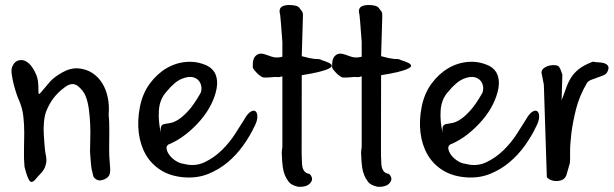

<svg xmlns="http://www.w3.org/2000/svg" viewBox="-20 -703 2410 754"><path d="M406.7 -253.4Q409.7 -226.1 409.2 -190.4Q408.7 -154.8 408.7 -117.7Q408.7 -91.3 410.2 -74.5Q411.6 -57.6 412.4 -46.4Q413.1 -35.2 412.4 -27.6Q411.6 -20 408.7 -14.2Q401.4 -2.4 385.7 2.9Q370.1 8.3 359.4 2.4Q354.5 -0.5 351.6 -3.2Q348.6 -5.9 346.9 -10Q345.2 -14.2 344.2 -20.3Q343.3 -26.4 340.3 -36.1Q339.4 -41 338.1 -51Q336.9 -61 336.2 -72Q335.4 -83 334.5 -93.3Q333.5 -103.5 333.5 -109.4Q333.5 -127.4 334.5 -155.3Q335.4 -183.1 334.2 -213.4Q333 -243.7 329.1 -273.4Q325.2 -303.2 316.2 -325.7Q307.1 -348.1 285.6 -365.2Q264.2 -382.3 235.4 -361.1Q206.5 -339.8 189.5 -316.7Q172.4 -293.5 161.6 -266.1Q155.3 -250 152.8 -224.9Q150.4 -199.7 151.9 -175Q153.3 -150.4 155.3 -128.4Q157.2 -106.4 159.2 -97.7Q164.1 -76.2 161.1 -61.8Q158.2 -47.4 151.9 -37.1Q145.5 -26.9 138.2 -19.8Q130.9 -12.7 125.5 -5.9Q106.4 19.5 96.7 7.6Q86.9 -4.4 76.2 -48.3Q73.2 -82 74.2 -115.5Q75.2 -148.9 75.2 -181.4Q75.2 -213.9 71.8 -244.9Q68.4 -275.9 56.6 -304.7Q51.3 -315.4 44.9 -334.2Q38.6 -353 33.4 -373.5Q28.3 -394 25.9 -412.8Q23.4 -431.6 28.8 -442.9Q35.6 -457.5 45.2 -462.6Q54.7 -467.8 65.9 -467Q77.1 -466.3 88.4 -458Q99.6 -449.7 107.9 -436.5Q113.8 -428.7 122.8 -408.4Q131.8 -388.2 130.9 -344.2Q130.9 -330.6 135.5 -334.7Q140.1 -338.9 150.4 -351.6Q160.6 -364.3 176.3 -382.1Q191.9 -399.9 223.9 -418.2Q255.9 -436.5 287.1 -434.6Q319.3 -431.6 342.8 -416.3Q366.2 -400.9 381.6 -376Q397 -351.1 403.3 -319.8Q409.7 -288.6 406.7 -253.4Z M529.3 -282.2Q539.6 -335.9 568.4 -374.8Q597.2 -413.6 634.3 -435.3Q671.4 -457 713.9 -460Q756.3 -462.9 794.9 -444.3Q818.8 -431.6 827.4 -408.7Q835.9 -385.7 830.8 -356.2Q825.7 -326.7 809.6 -293.9Q793.5 -261.2 767.6 -231Q741.7 -200.7 709.7 -175.5Q677.7 -150.4 641.1 -135.3Q631.8 -128.9 634.5 -116.7Q637.2 -104.5 647 -92Q656.7 -79.6 671.9 -70.3Q687 -61 701.7 -59.6Q745.1 -47.9 783 -65.7Q820.8 -83.5 851.6 -113.8Q882.3 -144 904.1 -178.5Q925.8 -212.9 938 -231.9Q952.1 -257.3 964.4 -264.4Q976.6 -271.5 983.6 -265.9Q990.7 -260.3 990.7 -244.4Q990.7 -228.5 979.5 -207Q961.9 -169.4 935.3 -132.1Q908.7 -94.7 874.8 -66.2Q840.8 -37.6 799.1 -20.5Q757.3 -3.4 708 -6.3Q651.9 -9.8 613 -33.9Q574.2 -58.1 552.5 -95.9Q530.8 -133.8 524.9 -181.9Q519 -230 529.3 -282.2ZM611.8 -181.6Q609.9 -200.7 613.3 -207.3Q616.7 -213.9 625.2 -215.8Q633.8 -217.8 647.7 -219.7Q661.6 -221.7 679.4 -232.7Q697.3 -243.7 719.5 -267.8Q741.7 -292 768.1 -338.4Q774.9 -357.4 767.3 -375.2Q759.8 -393.1 740.5 -398.9Q721.2 -404.8 693.4 -393.3Q665.5 -381.8 632.8 -341.8Q606.9 -313 604 -269.3Q601.1 -225.6 611.8 -181.6Z M1088.9 -403.3Q1079.1 -399.4 1069.8 -400.4Q1060.5 -401.4 1048.6 -399.9Q1036.6 -398.4 1017.1 -398.4Q1011.7 -398.4 1004.4 -403.3Q997.1 -408.2 990 -415.3Q982.9 -422.4 977.8 -429.2Q972.7 -436 972.7 -438.5Q972.7 -442.9 972.9 -454.1Q973.1 -465.3 978 -475.3Q982.9 -485.4 994.1 -490.5Q1005.4 -495.6 1027.3 -487.3Q1036.6 -484.4 1044.9 -481.2Q1053.2 -478 1063.7 -477.3Q1074.2 -476.6 1088.9 -480V-538.6Q1081.1 -643.6 1080.1 -646Q1075.7 -660.6 1080.3 -669.7Q1085 -678.7 1098.9 -681.6Q1112.8 -684.6 1130.6 -682.4Q1148.4 -680.2 1154.3 -673.8Q1159.2 -666.5 1162.4 -663.1Q1165.5 -659.7 1167.5 -655.8Q1169.4 -651.9 1169.7 -646.7Q1169.9 -641.6 1169.4 -630.4L1165 -482.4Q1182.6 -477.5 1193.4 -475.3Q1204.1 -473.1 1210.2 -472.4Q1216.3 -471.7 1219.2 -471.4Q1222.2 -471.2 1224.9 -471.4Q1227.5 -471.7 1230.2 -471.2Q1232.9 -470.7 1239.3 -469.2Q1238.8 -468.3 1244.1 -466.6Q1249.5 -464.8 1256.8 -462.4Q1264.2 -460 1271.2 -456.5Q1278.3 -453.1 1281.2 -449.2Q1284.2 -445.3 1281.5 -440.9Q1278.8 -436.5 1266.1 -431.2Q1253.4 -425.8 1229.2 -419.9Q1205.1 -414.1 1165 -407.7L1164.6 -124.5Q1164.1 -96.7 1166 -60.1Q1168 -23.4 1195.8 -20Q1213.4 -2 1199 15.4Q1184.6 32.7 1149.9 30.3Q1123.5 23.9 1113.8 11Q1104 -2 1098.6 -15.4Q1093.3 -28.8 1090.6 -46.1Q1087.9 -63.5 1086.4 -104.5Q1087.9 -123.5 1088.4 -124Q1088.9 -124.5 1088.9 -123.8Q1088.9 -123 1088.9 -130.6Q1088.9 -138.2 1088.9 -171.4Z M1400.4 -403.3Q1390.6 -399.4 1381.3 -400.4Q1372.1 -401.4 1360.1 -399.9Q1348.1 -398.4 1328.6 -398.4Q1323.2 -398.4 1315.9 -403.3Q1308.6 -408.2 1301.5 -415.3Q1294.4 -422.4 1289.3 -429.2Q1284.2 -436 1284.2 -438.5Q1284.2 -442.9 1284.4 -454.1Q1284.7 -465.3 1289.6 -475.3Q1294.4 -485.4 1305.7 -490.5Q1316.9 -495.6 1338.9 -487.3Q1348.1 -484.4 1356.4 -481.2Q1364.7 -478 1375.2 -477.3Q1385.7 -476.6 1400.4 -480V-538.6Q1392.6 -643.6 1391.6 -646Q1387.2 -660.6 1391.8 -669.7Q1396.5 -678.7 1410.4 -681.6Q1424.3 -684.6 1442.1 -682.4Q1460 -680.2 1465.8 -673.8Q1470.7 -666.5 1473.9 -663.1Q1477.1 -659.7 1479 -655.8Q1481 -651.9 1481.2 -646.7Q1481.4 -641.6 1481 -630.4L1476.6 -482.4Q1494.1 -477.5 1504.9 -475.3Q1515.6 -473.1 1521.7 -472.4Q1527.8 -471.7 1530.8 -471.4Q1533.7 -471.2 1536.4 -471.4Q1539.1 -471.7 1541.7 -471.2Q1544.4 -470.7 1550.8 -469.2Q1550.3 -468.3 1555.7 -466.6Q1561 -464.8 1568.4 -462.4Q1575.7 -460 1582.8 -456.5Q1589.8 -453.1 1592.8 -449.2Q1595.7 -445.3 1593 -440.9Q1590.3 -436.5 1577.6 -431.2Q1564.9 -425.8 1540.8 -419.9Q1516.6 -414.1 1476.6 -407.7L1476.1 -124.5Q1475.6 -96.7 1477.5 -60.1Q1479.5 -23.4 1507.3 -20Q1524.9 -2 1510.5 15.4Q1496.1 32.7 1461.4 30.3Q1435.1 23.9 1425.3 11Q1415.5 -2 1410.2 -15.4Q1404.8 -28.8 1402.1 -46.1Q1399.4 -63.5 1397.9 -104.5Q1399.4 -123.5 1399.9 -124Q1400.4 -124.5 1400.4 -123.8Q1400.4 -123 1400.4 -130.6Q1400.4 -138.2 1400.4 -171.4Z M1635.7 -282.2Q1646 -335.9 1674.8 -374.8Q1703.6 -413.6 1740.7 -435.3Q1777.8 -457 1820.3 -460Q1862.8 -462.9 1901.4 -444.3Q1925.3 -431.6 1933.8 -408.7Q1942.4 -385.7 1937.3 -356.2Q1932.1 -326.7 1916 -293.9Q1899.9 -261.2 1874 -231Q1848.1 -200.7 1816.2 -175.5Q1784.2 -150.4 1747.6 -135.3Q1738.3 -128.9 1741 -116.7Q1743.7 -104.5 1753.4 -92Q1763.2 -79.6 1778.3 -70.3Q1793.5 -61 1808.1 -59.6Q1851.6 -47.9 1889.4 -65.7Q1927.2 -83.5 1958 -113.8Q1988.8 -144 2010.5 -178.5Q2032.2 -212.9 2044.4 -231.9Q2058.6 -257.3 2070.8 -264.4Q2083 -271.5 2090.1 -265.9Q2097.2 -260.3 2097.2 -244.4Q2097.2 -228.5 2085.9 -207Q2068.4 -169.4 2041.7 -132.1Q2015.1 -94.7 1981.2 -66.2Q1947.3 -37.6 1905.5 -20.5Q1863.8 -3.4 1814.5 -6.3Q1758.3 -9.8 1719.5 -33.9Q1680.7 -58.1 1658.9 -95.9Q1637.2 -133.8 1631.3 -181.9Q1625.5 -230 1635.7 -282.2ZM1718.3 -181.6Q1716.3 -200.7 1719.7 -207.3Q1723.1 -213.9 1731.7 -215.8Q1740.2 -217.8 1754.2 -219.7Q1768.1 -221.7 1785.9 -232.7Q1803.7 -243.7 1825.9 -267.8Q1848.1 -292 1874.5 -338.4Q1881.3 -357.4 1873.8 -375.2Q1866.2 -393.1 1846.9 -398.9Q1827.6 -404.8 1799.8 -393.3Q1772 -381.8 1739.3 -341.8Q1713.4 -313 1710.4 -269.3Q1707.5 -225.6 1718.3 -181.6Z M2115.7 -370.6 2106.4 -418Q2106.9 -429.7 2117.2 -436.5Q2127.4 -443.4 2139.2 -445.8Q2150.9 -448.2 2162.1 -446.8Q2173.3 -445.3 2176.8 -438.5Q2181.6 -430.2 2182.6 -426.5Q2183.6 -422.9 2188.5 -409.7L2185.5 -309.6Q2195.3 -334 2202.6 -355.7Q2210 -377.4 2221.7 -396.7Q2233.4 -416 2253.2 -431.6Q2272.9 -447.3 2308.1 -460.9Q2317.4 -458.5 2329.8 -458.3Q2342.3 -458 2352.5 -454.8Q2362.8 -451.7 2367.7 -444.1Q2372.6 -436.5 2365.7 -421.9Q2361.8 -412.6 2350.6 -407.7Q2339.4 -402.8 2325.9 -398.4Q2312.5 -394 2301 -389.2Q2289.6 -384.3 2285.2 -377.4Q2254.9 -325.7 2241.9 -273.7Q2229 -221.7 2223.6 -178Q2218.3 -134.3 2218.8 -103Q2219.2 -71.8 2217.8 -62Q2215.3 -53.7 2210.9 -38.1Q2206.5 -22.5 2204.1 -14.6Q2198.2 -0.5 2186 4.2Q2173.8 8.8 2160.9 7.8Q2147.9 6.8 2138.2 1.5Q2128.4 -3.9 2127.4 -8.8Z"/></svg>

Font: AKL 022
Style: Regular
Weight: 400
Designer: AKL
Foundry: AKL
Version: Version 2.053;August 19, 2024;FontCreator 13.0.0.2675 64-bit